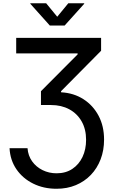

<svg xmlns="http://www.w3.org/2000/svg" viewBox="-20 -964 717 1199"><path d="M39.6 -38.6H151.9Q155.3 7.8 180.4 43.2Q205.6 78.6 245.8 98.4Q286.1 118.2 333.5 118.2Q390.6 118.2 431.9 90.6Q473.1 63 495.4 15.9Q517.6 -31.2 517.6 -90.8Q517.6 -157.2 489.7 -206.1Q461.9 -254.9 412.6 -281.5Q363.3 -308.1 298.8 -308.1H235.8V-394.5L464.8 -624.5V-630.4H81.1V-727.5H611.3V-647L361.3 -394.5V-387.7Q440.9 -383.3 501.2 -344.5Q561.5 -305.7 595.7 -241Q629.9 -176.3 629.9 -92.3Q629.9 -25.4 608.4 30.8Q586.9 86.9 547.4 128.2Q507.8 169.4 453.6 192.1Q399.4 214.8 333 214.8Q252.4 214.8 187.3 182.6Q122.1 150.4 82.8 93.3Q43.5 36.1 39.6 -38.6ZM268.1 -943.8 337.4 -859.4 406.7 -943.8H505.9V-940.4L383.8 -804.7H291L169.4 -940.4V-943.8Z"/></svg>

Font: Inter 18pt Medium
Style: Regular
Weight: 500
Designer: Rasmus Andersson
Foundry: rsms
Version: Version 4.001;git-66647c0bb